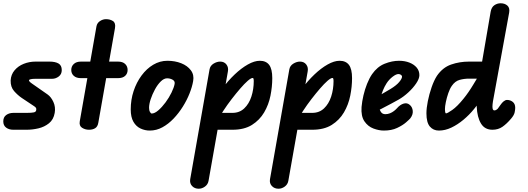

<svg xmlns="http://www.w3.org/2000/svg" viewBox="-32 -792 3220 1172"><path d="M131 0H49Q23 0 5.5 -13Q-12 -26 -12 -51Q-12 -77 6 -90Q24 -103 50 -103H131Q161 -103 174.5 -106Q188 -109 189 -120Q191 -128 187.5 -133.5Q184 -139 176 -144L101 -194Q76 -211 54 -236Q32 -261 33 -301Q35 -337 57 -363Q79 -389 113 -402.5Q147 -416 185 -416H270Q305 -416 325 -404.5Q345 -393 345 -364Q345 -339 326.5 -325Q308 -311 286 -311H185Q166 -311 155.5 -308.5Q145 -306 145 -302Q145 -298 149 -293.5Q153 -289 163 -282L259 -215Q280 -200 294 -169.5Q308 -139 302 -103Q295 -62 267 -39.5Q239 -17 202.5 -8.5Q166 0 131 0Z M511 0Q488 0 469 -12Q450 -24 455 -52L557 -632Q561 -652 578.5 -663.5Q596 -675 615 -675Q640 -675 657.5 -663.5Q675 -652 670 -621L568 -42Q564 -19 549 -9.5Q534 0 511 0ZM403 -365Q403 -387 418.5 -401.5Q434 -416 462 -416H688Q717 -416 732 -401.5Q747 -387 747 -365Q747 -343 732 -329Q717 -315 688 -315H462Q434 -315 418.5 -329Q403 -343 403 -365Z M882 5Q853 5 826 -7.5Q799 -20 782.5 -48.5Q766 -77 766 -124Q766 -183 783.5 -236Q801 -289 832 -331Q863 -373 903.5 -397Q944 -421 990 -421Q1036 -421 1074 -406Q1112 -391 1133 -363Q1154 -335 1147 -297Q1141 -262 1125 -221.5Q1109 -181 1084 -141Q1059 -101 1027.5 -68Q996 -35 959.5 -15Q923 5 882 5ZM894 -99Q912 -99 934.5 -118.5Q957 -138 978.5 -167Q1000 -196 1015 -227Q1030 -258 1034 -280Q1037 -297 1021.5 -305.5Q1006 -314 988 -314Q969 -314 949.5 -295Q930 -276 914 -246.5Q898 -217 888 -187Q878 -157 878 -134Q878 -118 883.5 -108.5Q889 -99 894 -99Z M1181 360Q1156 360 1140.5 343.5Q1125 327 1129 302L1247 -368Q1251 -391 1271.5 -403.5Q1292 -416 1312 -416Q1337 -416 1350.5 -398Q1364 -380 1359 -355L1241 312Q1237 334 1219 347Q1201 360 1181 360ZM1630 -315Q1630 -263 1619 -208Q1608 -153 1580.5 -106Q1553 -59 1506 -29.5Q1459 0 1387 0H1260V-103H1387Q1430 -103 1459 -130.5Q1488 -158 1502.5 -202.5Q1517 -247 1517 -298Q1517 -303 1516 -309.5Q1515 -316 1510 -316Q1500 -316 1480 -298.5Q1460 -281 1434.5 -251.5Q1409 -222 1382 -187Q1355 -152 1331.5 -116Q1308 -80 1292 -50H1230Q1238 -99 1263.5 -151Q1289 -203 1324.5 -251Q1360 -299 1400.5 -337.5Q1441 -376 1481 -398.5Q1521 -421 1554 -421Q1592 -421 1611 -396Q1630 -371 1630 -315Z M1668 360Q1643 360 1627.5 343.5Q1612 327 1616 302L1734 -368Q1738 -391 1758.5 -403.5Q1779 -416 1799 -416Q1824 -416 1837.5 -398Q1851 -380 1846 -355L1728 312Q1724 334 1706 347Q1688 360 1668 360ZM2117 -315Q2117 -263 2106 -208Q2095 -153 2067.5 -106Q2040 -59 1993 -29.5Q1946 0 1874 0H1747V-103H1874Q1917 -103 1946 -130.5Q1975 -158 1989.5 -202.5Q2004 -247 2004 -298Q2004 -303 2003 -309.5Q2002 -316 1997 -316Q1987 -316 1967 -298.5Q1947 -281 1921.5 -251.5Q1896 -222 1869 -187Q1842 -152 1818.5 -116Q1795 -80 1779 -50H1717Q1725 -99 1750.5 -151Q1776 -203 1811.5 -251Q1847 -299 1887.5 -337.5Q1928 -376 1968 -398.5Q2008 -421 2041 -421Q2079 -421 2098 -396Q2117 -371 2117 -315Z M2311 5Q2281 5 2247.5 -7.5Q2214 -20 2192.5 -51.5Q2171 -83 2175 -139Q2178 -173 2186.5 -209.5Q2195 -246 2208.5 -280Q2222 -314 2239 -339Q2271 -385 2316 -403Q2361 -421 2404 -421Q2439 -421 2467 -410Q2495 -399 2511.5 -379.5Q2528 -360 2528 -333Q2528 -312 2508.5 -283Q2489 -254 2460 -227.5Q2431 -201 2403 -185Q2383 -174 2355.5 -159Q2328 -144 2295.5 -127.5Q2263 -111 2228 -95L2242 -187Q2253 -192 2273 -203Q2293 -214 2314.5 -227Q2336 -240 2352 -249Q2388 -271 2405 -291.5Q2422 -312 2422 -324Q2422 -331 2415 -335.5Q2408 -340 2400 -340Q2386 -340 2364.5 -323.5Q2343 -307 2328 -284Q2315 -264 2305 -239Q2295 -214 2289 -188Q2283 -162 2283 -140Q2283 -126 2292 -110.5Q2301 -95 2320 -95Q2335 -95 2348.5 -100.5Q2362 -106 2373 -114.5Q2384 -123 2391 -131Q2410 -153 2431.5 -159.5Q2453 -166 2469 -152Q2485 -139 2487.5 -115.5Q2490 -92 2472 -69Q2467 -63 2446.5 -45Q2426 -27 2392 -11Q2358 5 2311 5Z M2974 0Q2927 0 2904 -38Q2881 -76 2878 -140Q2875 -204 2888 -283L2963 -720Q2968 -748 2985.5 -760Q3003 -772 3024 -772Q3049 -772 3065 -758Q3081 -744 3076 -715L2977 -173Q2974 -154 2974 -141.5Q2974 -129 2977 -123.5Q2980 -118 2985 -118Q2992 -118 2997.5 -121.5Q3003 -125 3006 -128L3024 -153Q3032 -165 3042.5 -173.5Q3053 -182 3063 -182Q3083 -182 3098 -170Q3113 -158 3113 -134Q3113 -123 3109.5 -106Q3106 -89 3088 -68Q3061 -36 3035 -18Q3009 0 2974 0ZM2647 5Q2613 5 2592 -19.5Q2571 -44 2571 -100Q2571 -132 2579.5 -174.5Q2588 -217 2602.5 -259Q2617 -301 2635 -329Q2670 -380 2721.5 -398Q2773 -416 2831 -416H2969L2945 -312H2830Q2802 -312 2774 -304.5Q2746 -297 2726 -268Q2714 -251 2704.5 -223.5Q2695 -196 2689.5 -169Q2684 -142 2684 -126Q2684 -122 2685 -111Q2686 -100 2691 -100Q2699 -100 2729 -121Q2759 -142 2797 -189Q2828 -227 2857 -275.5Q2886 -324 2911 -365H3005Q2993 -325 2967.5 -280Q2942 -235 2913.5 -195Q2885 -155 2862 -127Q2833 -91 2797 -61Q2761 -31 2723 -13Q2685 5 2647 5Z"/></svg>

Font: Edu QLD Beginner
Style: Bold
Weight: 700
Designer: Tina and Corey Anderson
Foundry: Google for Education
Version: Version 1.003